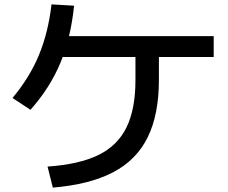

<svg xmlns="http://www.w3.org/2000/svg" viewBox="-20 -813 1040 876"><path d="M197 -53Q342 -63 429.5 -106Q517 -149 557.5 -232.5Q598 -316 598 -448V-603H705V-448Q705 -291 654 -187Q603 -83 496 -27Q389 29 221 43ZM37 -366Q115 -459 157.5 -561.5Q200 -664 215 -793L318 -787Q303 -640 255.5 -526Q208 -412 119 -312ZM223 -553V-648H955V-553Z"/></svg>

Font: M PLUS 1 Code Medium
Style: Regular
Weight: 500
Designer: Coji Morishita
Foundry: UNDERFOREST DESIGN
Version: Version 1.002